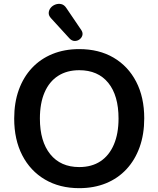

<svg xmlns="http://www.w3.org/2000/svg" viewBox="-20 -971 825 1001"><path d="M393 10Q291 10 214.5 -35Q138 -80 96 -161.5Q54 -243 54 -353Q54 -436 78 -502.5Q102 -569 146.5 -616.5Q191 -664 253.5 -689.5Q316 -715 393 -715Q496 -715 572 -670.5Q648 -626 690 -545Q732 -464 732 -354Q732 -271 708 -204Q684 -137 639.5 -89Q595 -41 532.5 -15.5Q470 10 393 10ZM393 -100Q458 -100 503.5 -130Q549 -160 573.5 -217Q598 -274 598 -353Q598 -473 544.5 -539Q491 -605 393 -605Q329 -605 283 -575.5Q237 -546 212.5 -489.5Q188 -433 188 -353Q188 -234 242 -167Q296 -100 393 -100ZM342 -771 246 -876Q233 -890 234 -904.5Q235 -919 244.5 -930.5Q254 -942 269 -947.5Q284 -953 299.5 -949.5Q315 -946 326 -929L404 -814Q413 -800 409.5 -787Q406 -774 394.5 -765.5Q383 -757 368.5 -757.5Q354 -758 342 -771Z"/></svg>

Font: Nunito
Style: Bold
Weight: 700
Designer: Vernon Adams
Foundry: Vernon Adams
Version: Version 3.602